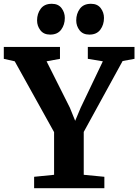

<svg xmlns="http://www.w3.org/2000/svg" viewBox="-39 -990 728 1010"><path d="M245.5 -70.5V-295L38.5 -667.5L-19 -680.5V-743H276.5V-680.5L206 -667.5L328.5 -423.5L356.5 -354.5L385.5 -423.5L502 -667.5L423 -680.5V-743H668.5V-680.5L606 -669L401.5 -296V-70.5L510 -60V0H140.5V-60ZM224.5 -808Q191 -808 173.5 -830.8Q156 -853.5 156 -882.5Q156 -918 175.2 -944Q194.5 -970 233 -970H234Q267.5 -970 284.8 -947.2Q302 -924.5 302 -895.5Q302 -860 282.8 -834Q263.5 -808 225.5 -808ZM430.5 -808Q397 -808 379.5 -830.8Q362 -853.5 362 -882.5Q362 -918 381.2 -944Q400.5 -970 439 -970H440Q473.5 -970 490.8 -947.2Q508 -924.5 508 -895.5Q508 -860 488.8 -834Q469.5 -808 431.5 -808Z"/></svg>

Font: Merriweather Light 18pt
Style: Bold
Weight: 700
Version: Version 2.100